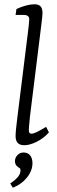

<svg xmlns="http://www.w3.org/2000/svg" viewBox="-20 -673 268 899"><path d="M93 7Q53 7 53 -36Q53 -48 55 -68.5Q57 -89 61 -121L111 -523Q113 -541 115 -557.5Q117 -574 117 -582Q117 -593 110.5 -598Q104 -603 95 -603H53L57 -631Q107 -653 141 -653Q161 -653 170 -643Q179 -633 179 -612Q179 -604 177.5 -591Q176 -578 174 -561L120 -125Q119 -110 117 -92.5Q115 -75 115 -62Q115 -47 127 -47Q137 -47 153 -55Q169 -63 196 -79L209 -53Q184 -25 151.5 -9Q119 7 93 7ZM40 206 28 186Q48 173 62 157.5Q76 142 76 125Q76 118 73.5 115.5Q71 113 66 110Q59 106 54.5 99Q50 92 50 82Q50 65 62 53Q74 41 90 41Q110 41 121 54.5Q132 68 132 91Q132 126 106.5 158Q81 190 40 206Z"/></svg>

Font: Yrsa Light
Style: Italic
Weight: 300
Italic angle: -7.10001°
Designer: Anna Giedrys (Yrsa+Rasa design), David Brezina (Yrsa art-direction, Rasa art-direction, design)
Foundry: Rosetta Type Foundry
Version: Version 2.004